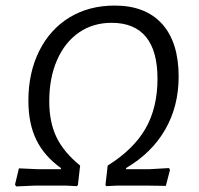

<svg xmlns="http://www.w3.org/2000/svg" viewBox="-20 -667 714 690"><path d="M34 -4 48 -62 115 -59H199V-63Q139 -106 110.5 -164.5Q82 -223 82 -305Q82 -406 121 -484Q160 -562 230 -604.5Q300 -647 392 -647Q503 -647 562.5 -581Q622 -515 622 -392Q622 -285 573.5 -201Q525 -117 433 -63V-59H518L587 -63L591 -57L576 1L510 0H401L362 2L359 -2L367 -72Q460 -130 503 -205Q546 -280 546 -384Q546 -484 504.5 -534.5Q463 -585 381 -585Q314 -585 263.5 -550Q213 -515 185 -451Q157 -387 157 -303Q157 -228 183 -174Q209 -120 268 -72L260 -2L256 2L217 0H106L38 3Z"/></svg>

Font: Alegreya Sans SC
Style: Italic
Weight: 400
Italic angle: -7°
Designer: Juan Pablo del Peral
Foundry: Huerta Tipografica
Version: Version 2.008; ttfautohint (v1.6)